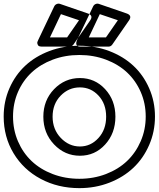

<svg xmlns="http://www.w3.org/2000/svg" viewBox="-32 -978 854 1033"><path d="M-12.2 -351.1Q-12.2 -432.6 19 -503.7Q50.3 -574.7 104.2 -624.8Q158.2 -674.8 233.6 -703.4Q309.1 -731.9 395 -731.9Q481 -731.9 556.4 -703.1Q631.8 -674.3 685.5 -624.3Q739.3 -574.2 770.5 -503.2Q801.8 -432.1 801.8 -351.1Q801.8 -269.5 770.5 -197.8Q739.3 -126 685.5 -75.2Q631.8 -24.4 556.4 4.9Q481 34.2 395 34.2Q280.3 34.2 187.3 -15.4Q94.2 -64.9 41 -153.3Q-12.2 -241.7 -12.2 -351.1ZM38.1 -351.1Q38.1 -279.8 64.7 -217.8Q91.3 -155.8 138.2 -111.3Q185.1 -66.9 251.7 -41.5Q318.4 -16.1 395 -16.1Q471.7 -16.1 538.3 -41.7Q605 -67.4 651.6 -111.8Q698.2 -156.2 725.1 -218.3Q752 -280.3 752 -351.1Q752 -421.4 725.3 -482.7Q698.7 -543.9 651.9 -587.9Q605 -631.8 538.3 -657Q471.7 -682.1 395 -682.1Q318.4 -682.1 251.7 -657Q185.1 -631.8 138.2 -588.1Q91.3 -544.4 64.7 -483.2Q38.1 -421.9 38.1 -351.1ZM173.8 -763.2 259.8 -943.8Q264.2 -952.6 273.2 -956.3Q282.2 -960 291 -957L439.9 -905.8Q471.7 -895 453.1 -868.2L362.8 -737.8Q355 -727.1 341.8 -727.1H196.8Q195.3 -727.1 192.6 -727.1Q189.9 -727.1 183.1 -728.3Q176.3 -729.5 173.6 -733.2Q170.9 -736.8 168.9 -743.9Q167 -751 173.8 -763.2ZM397.9 -558.1Q478.5 -558.1 533.7 -498.3Q588.9 -438.5 588.9 -350.1Q588.9 -261.2 533.9 -200.7Q479 -140.1 397.9 -140.1Q316.9 -140.1 259 -200.9Q201.2 -261.7 201.2 -350.1Q201.2 -438.5 259 -498.3Q316.9 -558.1 397.9 -558.1ZM236.8 -776.9H329.1L393.1 -869.1L295.9 -901.9ZM251 -350.1Q251 -282.2 294.9 -236.1Q338.9 -189.9 397.9 -189.9Q456.1 -189.9 497.6 -235.4Q539.1 -280.8 539.1 -350.1Q539.1 -419.4 498 -463.6Q457 -507.8 397.9 -507.8Q337.4 -507.8 294.2 -463.1Q251 -418.5 251 -350.1ZM382.8 -763.2Q375 -744.1 380.1 -736.1Q385.3 -728 395.5 -727.5L405.8 -727.1H550.8Q564 -727.1 571.8 -737.8L662.1 -868.2Q680.7 -895 648.9 -905.8L500 -957Q491.2 -960 482.4 -956.3Q473.6 -952.6 469.2 -943.8ZM445.8 -776.9 504.9 -901.9 602.1 -869.1 538.1 -776.9Z"/></svg>

Font: Trueno ExtraBold Outline
Style: Regular
Weight: 800
Width: 6
Designer: Julieta Ulanovsky
Foundry: Julieta Ulanovsky
Version: Version 3.001b | FøM Fix